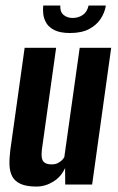

<svg xmlns="http://www.w3.org/2000/svg" viewBox="-20 -668 426 695"><path d="M112.1 7.3Q76.2 7.3 55.1 -2.1Q34 -11.6 24.6 -28.9Q15.3 -46.2 14.4 -70.2Q13.5 -94.2 17.2 -123.7L69.2 -495H183.2L132.2 -130.6Q130.6 -118.9 130.5 -108.6Q130.3 -98.4 133.1 -90.4Q135.9 -82.5 144 -77.8Q152 -73 166.5 -73Q180 -73 189.1 -77.5Q198.1 -82 204 -87.9Q209.9 -93.8 212.8 -99.3L268.5 -495H382.5L313.5 0H216.1L215.6 -59.9Q201.7 -28.3 172.7 -10.5Q143.8 7.3 112.1 7.3ZM233.6 -548.5Q198.7 -548.5 178.1 -558.5Q157.5 -568.5 148.1 -584.1Q138.7 -599.7 136.7 -616.8Q134.8 -633.8 136.5 -647.9H198.4Q196.7 -625.4 210 -614.2Q223.2 -603 242.7 -603Q263.5 -603 279.4 -613.7Q295.3 -624.4 300.6 -647.9H363.2Q359.2 -622.3 344.2 -599.6Q329.1 -576.8 302.1 -562.6Q275.1 -548.5 233.6 -548.5Z"/></svg>

Font: Alumni Sans Thin
Style: Italic
Weight: 100
Italic angle: -8°
Designer: Robert E. Leuschke
Foundry: Robert E. Leuschke
Version: Version 1.016